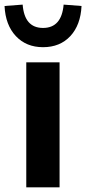

<svg xmlns="http://www.w3.org/2000/svg" viewBox="-43 -808 372 828"><path d="M70.3 0V-539.1H213.9V0ZM-23.4 -782.2 54.7 -788.1Q62.5 -687.5 142.6 -687.5Q222.7 -687.5 231.4 -788.1L308.6 -782.2Q304.7 -700.2 260.3 -652.3Q215.8 -604.5 142.6 -604.5Q70.3 -604.5 25.4 -652.3Q-19.5 -700.2 -23.4 -782.2Z"/></svg>

Font: Min Sans Bold
Style: Regular
Weight: 700
Designer: Jinseong-Kim, NotoSansCJK, Nunito
Foundry: Jinseong-Kim
Version: Version 1.400;Glyphs 3.1.2 (3151)